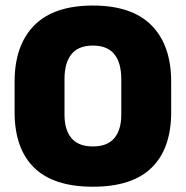

<svg xmlns="http://www.w3.org/2000/svg" viewBox="-20 -674 687 710"><path d="M323.5 16.5Q178 16.5 106 -54.2Q34 -125 34 -259V-372Q34 -506.5 106.5 -580Q179 -653.5 323.5 -653.5Q468 -653.5 540.5 -580Q613 -506.5 613 -372V-259Q613 -125 541 -54.2Q469 16.5 323.5 16.5ZM323.5 -132.5Q377 -132.5 402.8 -163.2Q428.5 -194 428.5 -250V-381.5Q428.5 -441.5 402.8 -473.5Q377 -505.5 323.5 -505.5Q270 -505.5 244.2 -473.5Q218.5 -441.5 218.5 -381.5V-250Q218.5 -194 244.2 -163.2Q270 -132.5 323.5 -132.5Z"/></svg>

Font: Anek Telugu ExtraBold
Style: Regular
Weight: 800
Designer: Omkar Bhoir (Telugu), Yesha Goshar (Latin)
Foundry: Ek Type
Version: Version 1.003